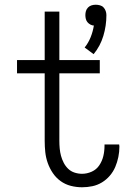

<svg xmlns="http://www.w3.org/2000/svg" viewBox="-20 -784 540 812"><path d="M376 -555Q404 -589 417 -632Q430 -675 430 -720Q430 -729 427 -737.5Q424 -746 418 -752.5Q412 -759 403 -761.5Q394 -764 385 -764Q376 -764 367.5 -761.5Q359 -759 352.5 -752.5Q346 -746 343.5 -737.5Q341 -729 341 -720Q341 -712 343 -704Q345 -696 350 -690Q355 -684 362.5 -680Q370 -676 377 -676Q373 -651 363.5 -627Q354 -603 338 -583ZM327 8Q349 8 370.5 3.5Q392 -1 411 -12.5Q430 -24 444.5 -41Q459 -58 467.5 -78Q476 -98 480.5 -120Q485 -142 485 -164Q485 -166 484.5 -168.5Q484 -171 484 -173H422Q422 -172 422 -170Q422 -168 422 -167Q422 -145 417 -124Q412 -103 400 -85Q388 -67 368 -58Q348 -49 327 -49Q311 -49 295.5 -54Q280 -59 268.5 -70Q257 -81 249.5 -95.5Q242 -110 238 -125Q234 -140 232.5 -156Q231 -172 231 -188V-474H402V-530H231V-735H169V-530H52V-474H169V-188Q169 -164 171.5 -140.5Q174 -117 182 -94.5Q190 -72 203.5 -52Q217 -32 236.5 -18Q256 -4 279.5 2Q303 8 327 8Z"/></svg>

Font: Iosevka SS09 Light
Style: Regular
Weight: 300
Monospace: yes
Designer: Belleve Invis
Foundry: Belleve Invis
Version: Version 5.2.1; ttfautohint (v1.8.3)